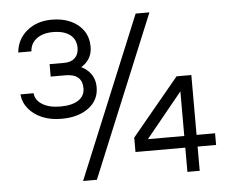

<svg xmlns="http://www.w3.org/2000/svg" viewBox="-49 -713 931 770"><g transform="rotate(-5 417.0 -328.0)"><path d="M523.5 -650.5 255 0H310.5L579 -650.5ZM264.5 -478.5H162V-428.5H264.5ZM221.5 -439.5Q270.5 -439.5 301.2 -465.5Q332 -491.5 332 -534Q332 -570.5 313.8 -597.8Q295.5 -625 262.8 -640.2Q230 -655.5 186.5 -655.5Q126 -655.5 85.8 -622.2Q45.5 -589 41 -536H94Q95.5 -567.5 120.5 -586.5Q145.5 -605.5 186.5 -605.5Q230.5 -605.5 255 -586.8Q279.5 -568 279.5 -534Q279.5 -508 264 -493.2Q248.5 -478.5 221.5 -478.5ZM221.5 -469V-428.5Q289 -428.5 289 -370Q289 -339.5 263.2 -322.5Q237.5 -305.5 190.5 -305.5Q146 -305.5 118.2 -322.5Q90.5 -339.5 88 -368H35Q38 -335 58.8 -309.8Q79.5 -284.5 113.5 -270.2Q147.5 -256 190.5 -256Q259 -256 300.5 -287.2Q342 -318.5 342 -370Q342 -414.5 309 -441.8Q276 -469 221.5 -469ZM724.5 -97.5H799V-144.5H724.5V-385.5H665L474.5 -155.5V-97.5H675V0H724.5ZM675 -144.5H528.5L675 -324Z"/></g></svg>

Font: Overused Grotesk Light
Style: Regular
Weight: 300
Designer: RandomMaerks
Version: Version 0.005